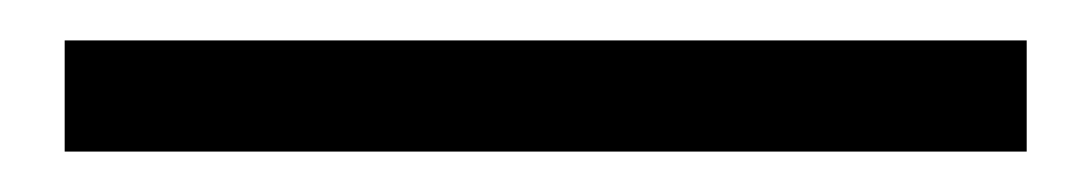

<svg xmlns="http://www.w3.org/2000/svg" viewBox="-20 51 540 95"><path d="M12 126V71H488V126Z"/></svg>

Font: TypoPRO Source Sans Pro
Style: Regular
Weight: 400
Designer: Paul D. Hunt
Foundry: Adobe Systems Incorporated
Version: Version 2.020;PS 2.000;hotconv 1.0.86;makeotf.lib2.5.63406